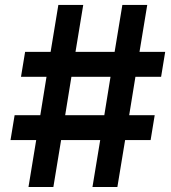

<svg xmlns="http://www.w3.org/2000/svg" viewBox="-20 -747 683 767"><path d="M349.4 0 380.3 -187.5H224.1L193.2 0H93.8L124.6 -187.5H22L38.4 -286.9H141L165.8 -440.3H63.9L80.3 -539.8H182.2L213.1 -727.3H312.5L281.6 -539.8H437.9L468.8 -727.3H568.2L537.3 -539.8H639.9L623.6 -440.3H521L496.1 -286.9H598L581.7 -187.5H479.8L448.9 0ZM240.4 -286.9H396.7L421.5 -440.3H265.3Z"/></svg>

Font: Inter UI Semi Bold
Style: Italic
Weight: 600
Italic angle: -9.39999°
Designer: Rasmus Andersson
Foundry: rsms
Version: 3.2;8d6f07862